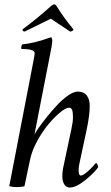

<svg xmlns="http://www.w3.org/2000/svg" viewBox="-20 -836 499 862"><path d="M202.1 -577.1 152.3 -322.3 134.8 -232.4Q139.2 -241.2 153.6 -262Q168 -282.7 190.4 -310.8Q212.9 -338.9 236.6 -364.3Q260.3 -389.6 285.6 -407.2Q311 -424.8 329.1 -424.8Q356.4 -424.8 369.6 -407.2Q382.8 -389.6 382.8 -360.4Q382.8 -318.8 369.1 -253.9L336.9 -103.5Q333 -87.9 333 -72.3Q333 -47.9 342.8 -47.9Q347.7 -47.9 354.7 -52Q361.8 -56.2 368.9 -62Q376 -67.9 383.5 -75.2Q391.1 -82.5 396.5 -88.4Q401.4 -94.7 406.2 -99.6L411.1 -104.5Q413.6 -104.5 417.2 -97.4Q420.9 -90.3 420.9 -85.9Q408.7 -65.4 366 -29.8Q323.2 5.9 293 5.9Q277.3 5.9 268.6 -8.3Q259.8 -22.5 259.8 -44.9Q259.8 -67.9 266.6 -96.7L300.8 -257.8Q307.6 -288.6 307.6 -310.5Q307.6 -331.1 304 -341.8Q300.3 -352.5 289.1 -352.5Q275.9 -352.5 250 -331.3Q224.1 -310.1 197 -277.6Q169.9 -245.1 146 -200.9Q122.1 -156.7 114.3 -116.2Q107.4 -80.6 89.8 0Q76.7 3.9 54.7 3.9Q37.1 3.9 21.5 0L127 -545.9Q127.9 -551.8 130.4 -563.7Q132.8 -575.7 134.3 -584.2Q135.7 -592.8 135.7 -597.7Q135.7 -616.2 76.2 -616.2Q74.2 -619.1 75.7 -626.5Q77.1 -633.8 80.1 -636.7Q133.8 -641.6 209 -668.9Q214.8 -665.5 214.8 -650.4Q214.8 -640.6 202.1 -577.1ZM223.6 -816.4Q229 -816.4 233.4 -809.6Q266.6 -755.9 309.6 -704.1Q309.1 -699.7 304.4 -697Q299.8 -694.3 294.9 -694.3L208 -752Q137.7 -717.8 90.8 -694.3Q86.4 -694.3 83.5 -697Q80.6 -699.7 81.1 -704.1Q149.9 -755.4 210 -809.6Q217.8 -816.4 223.6 -816.4Z"/></svg>

Font: Amiri
Style: Slanted
Weight: 400
Italic angle: 9°
Designer: Khaled Hosny
Version: Version 000.107